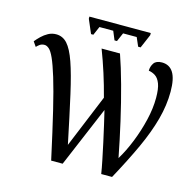

<svg xmlns="http://www.w3.org/2000/svg" viewBox="-123 -1003 1147 1130"><g transform="rotate(15 451.0 -438.5)"><path d="M320 -780 284 -864V-877H658V-864L622 -780H607L584 -833H501L478 -780H463L441 -833H357L334 -780ZM286 0Q248 -174 220 -290.5Q192 -407 170 -478.5Q148 -550 131.5 -586.5Q115 -623 100.5 -635.5Q86 -648 73 -648Q56 -648 44.5 -640Q33 -632 25 -623L5 -652Q18 -668 35.5 -685Q53 -702 75 -714Q97 -726 123 -726Q163 -726 191 -695Q219 -664 243.5 -594Q268 -524 294.5 -406.5Q321 -289 357 -115L490 -438Q453 -581 402 -714H514Q540 -640 567.5 -540Q595 -440 620 -330.5Q645 -221 665 -117Q698 -171 725.5 -240Q753 -309 770 -380.5Q787 -452 787 -516Q787 -572 775.5 -602Q764 -632 745 -644.5Q726 -657 704 -660Q704 -686 718 -706.5Q732 -727 767 -727Q813 -727 836.5 -689.5Q860 -652 860 -573Q860 -491 836.5 -404Q813 -317 767.5 -218Q722 -119 657 0H591Q586 -33 576 -81.5Q566 -130 554.5 -183.5Q543 -237 531.5 -286Q520 -335 512 -369L356 0Z"/></g></svg>

Font: Noto Serif SemiCondensed
Style: Regular
Weight: 400
Width: 4
Designer: Monotype Design Team
Foundry: Monotype Imaging Inc.
Version: Version 2.013